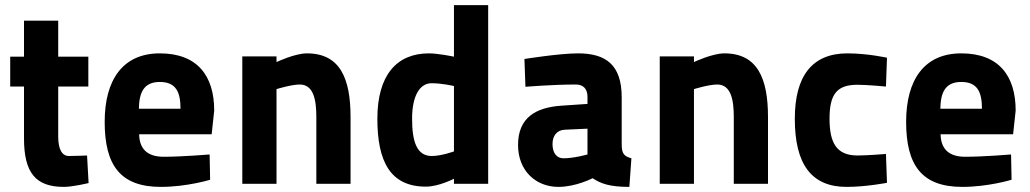

<svg xmlns="http://www.w3.org/2000/svg" viewBox="-20 -720 4036 752"><path d="M326 -381V-498H208V-639H74V-498H20V-381H74V-178C74 -44 119 12 230 12C265 12 327 -3 327 -3L321 -111C321 -111 278 -109 250 -109C223 -109 208 -135 208 -185V-381Z M621 -106C553 -106 526 -141 525 -194H809L819 -287C819 -423 753 -511 606 -511C460 -511 390 -406 390 -243C390 -73 451 12 610 12C712 12 803 -16 803 -16L801 -115C801 -115 693 -106 621 -106ZM524 -294C525 -356 542 -399 606 -399C669 -399 687 -360 687 -294Z M1063 0V-371C1063 -371 1121 -389 1154 -389C1209 -389 1219 -327 1219 -261V0H1353V-261C1353 -413 1312 -511 1182 -511C1135 -511 1063 -477 1063 -477V-499H929V0Z M1892 -700H1758V-498C1758 -498 1697 -511 1660 -511C1534 -511 1458 -426 1458 -255C1458 -90 1507 11 1648 11C1699 11 1758 -20 1758 -20V0H1892ZM1671 -109C1613 -109 1594 -164 1594 -255C1594 -346 1625 -394 1670 -394C1713 -394 1758 -383 1758 -383V-127C1758 -127 1709 -109 1671 -109Z M2415 -339C2415 -467 2352 -511 2244 -511C2171 -511 2034 -489 2034 -489L2038 -380C2038 -380 2142 -389 2236 -389C2265 -389 2281 -371 2281 -341V-313L2178 -306C2078 -299 2009 -259 2009 -152C2009 -52 2078 12 2167 12C2236 12 2301 -22 2301 -22C2333 -1 2367 12 2445 12L2453 -100C2425 -108 2415 -117 2415 -154ZM2281 -216V-115C2281 -115 2228 -100 2187 -100C2160 -100 2144 -121 2144 -156C2144 -188 2161 -211 2193 -212Z M2698 0V-371C2698 -371 2756 -389 2789 -389C2844 -389 2854 -327 2854 -261V0H2988V-261C2988 -413 2947 -511 2817 -511C2770 -511 2698 -477 2698 -477V-499H2564V0Z M3299 -511C3160 -511 3093 -421 3093 -255C3093 -78 3157 12 3296 12C3372 12 3454 -4 3454 -4L3450 -117C3450 -117 3377 -111 3339 -111C3258 -111 3229 -158 3229 -255C3229 -350 3257 -388 3338 -388C3376 -388 3450 -381 3450 -381L3454 -494C3454 -494 3377 -511 3299 -511Z M3760 -106C3692 -106 3665 -141 3664 -194H3948L3958 -287C3958 -423 3892 -511 3745 -511C3599 -511 3529 -406 3529 -243C3529 -73 3590 12 3749 12C3851 12 3942 -16 3942 -16L3940 -115C3940 -115 3832 -106 3760 -106ZM3663 -294C3664 -356 3681 -399 3745 -399C3808 -399 3826 -360 3826 -294Z"/></svg>

Font: TitilliumMaps29L
Style: 999 wt
Weight: 900
Designer: Campivisivi
Foundry: Accademia di Belle Arti di Urbino and students of MA course of Visual design